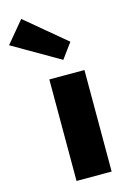

<svg xmlns="http://www.w3.org/2000/svg" viewBox="-306 -1339 928 1405"><g transform="rotate(-15 157.5 -636.0)"><path d="M6 -1261 -130 -1098 226 -892 310 -1007ZM90 -780H356V-11H90Z"/></g></svg>

Font: Poland Can Into
Style: BigWritings
Weight: 700
Foundry: Cannot Into Space Fonts
Version: Version 0.92